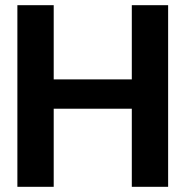

<svg xmlns="http://www.w3.org/2000/svg" viewBox="-20 -720 715 740"><path d="M47 0V-700H187V-414H488V-700H628V0H488V-301H187V0Z"/></svg>

Font: Host Grotesk ExtraBold
Style: Regular
Weight: 800
Designer: Doğukan Karapınar
Foundry: Element Type
Version: Version 1.003; ttfautohint (v1.8.4.7-5d5b)